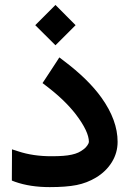

<svg xmlns="http://www.w3.org/2000/svg" viewBox="-20 -746 519 774"><path d="M54.2 -135.7Q113.3 -116.2 186.5 -116.2Q214.8 -116.2 234.4 -117.7Q253.9 -119.1 269.3 -122.6Q284.7 -126 295.7 -131.1Q306.6 -136.2 317.4 -144.5Q326.7 -151.4 332.5 -160.4Q338.4 -169.4 338.4 -173.8Q338.4 -215.8 285.6 -285.2Q240.7 -343.3 166 -399.9L151.4 -411.1L161.6 -426.3L208 -497.1L219.2 -514.6L235.8 -502Q335.9 -426.8 389.2 -352.1Q454.1 -261.2 454.1 -174.3Q454.1 -129.9 430.9 -92.3Q407.7 -54.7 367.2 -30.3Q330.6 -8.3 288.6 0Q246.6 8.3 180.2 8.3Q101.1 8.3 40.5 -13.2L27.8 -18.1V-31.7L28.3 -117.2V-144ZM203.6 -726.1 284.7 -644.5 203.6 -563.5 122.1 -644.5Z"/></svg>

Font: Samim FD-WOL
Style: Bold-FD-WOL
Weight: 700
Foundry: DejaVu fonts team - Redesigned by Saber Rastikerdar
Version: Version 4.0.5